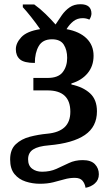

<svg xmlns="http://www.w3.org/2000/svg" viewBox="-20 -680 518 909"><path d="M385 209Q382 189 370.5 175.5Q359 162 334 162Q309 162 284.5 169Q260 176 232 183Q204 190 169 190Q134 190 101.5 179.5Q69 169 48.5 144Q28 119 28 75Q28 28 54.5 3Q81 -22 121 -32.5Q161 -43 204 -47Q258 -52 285.5 -77.5Q313 -103 313 -151Q313 -252 205 -252H138V-311H205Q256 -311 277 -338.5Q298 -366 298 -406Q298 -443 282 -468.5Q266 -494 226 -494Q182 -494 163.5 -462Q145 -430 145 -382Q94 -382 74.5 -399Q55 -416 55 -447Q55 -476 81 -504Q107 -532 170 -542Q150 -571 127 -600Q104 -629 88 -646V-659H142Q170 -639 196 -613.5Q222 -588 243 -564Q257 -586 273 -608.5Q289 -631 310 -645.5Q331 -660 361 -660Q413 -660 413 -615Q413 -610 410.5 -602Q408 -594 403 -587Q389 -594 371 -594Q346 -594 327.5 -579.5Q309 -565 295 -542Q356 -531 389.5 -498.5Q423 -466 423 -416Q423 -367 394.5 -333Q366 -299 318 -285V-280Q374 -268 406.5 -238Q439 -208 439 -153Q439 -80 382 -41Q325 -2 212 8Q161 12 137 27.5Q113 43 113 74Q113 104 132 118.5Q151 133 179 133Q217 133 247 119.5Q277 106 306 92Q335 78 372 78Q411 78 429.5 97.5Q448 117 448 145Q448 172 429 188.5Q410 205 385 209Z"/></svg>

Font: Noto Serif SemiCondensed SemiBold
Style: Regular
Weight: 600
Width: 4
Designer: Monotype Design Team
Foundry: Monotype Imaging Inc.
Version: Version 2.013; ttfautohint (v1.8.4.7-5d5b)